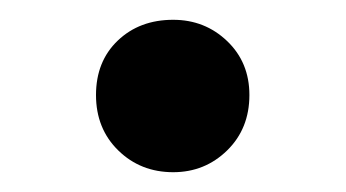

<svg xmlns="http://www.w3.org/2000/svg" viewBox="-20 -448 350 194"><path d="M77 -352Q77 -318 99.5 -296Q122 -274 155 -274Q187 -274 209.5 -296Q232 -318 232 -352Q232 -385 209.5 -406.5Q187 -428 155 -428Q121 -428 99 -407Q77 -386 77 -352Z"/></svg>

Font: Geom Medium
Style: Bold
Weight: 500
Version: Version 1.102